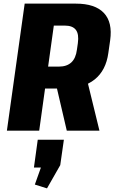

<svg xmlns="http://www.w3.org/2000/svg" viewBox="-20 -720 635 1058"><path d="M116 -700H398Q504 -700 552.5 -648.5Q601 -597 587 -498L577 -428Q564 -332 501.5 -282Q439 -232 332 -232H221L238 -353H305Q348 -353 373 -376Q398 -399 404 -447L409 -482Q416 -532 398 -555.5Q380 -579 337 -579H238L282 -618L196 0H18ZM286 -266H463L528 0H348ZM332 50 312 190 239 318 172 297 240 106 302 203H167L188 50Z"/></svg>

Font: Pathway Extreme Condensed ExtraBold
Style: Italic
Weight: 800
Width: 3
Italic angle: -8°
Version: Version 1.001;gftools[0.9.26]